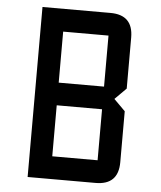

<svg xmlns="http://www.w3.org/2000/svg" viewBox="-52 -778 691 824"><g transform="rotate(5 293.0 -366.0)"><path d="M97.7 -732.4H390.6Q488.3 -732.4 488.3 -634.8V-415L439.5 -366.2L488.3 -317.4V-97.7Q488.3 0 390.6 0H97.7ZM390.6 -634.8H195.3V-415H390.6ZM390.6 -317.4H195.3V-97.7H390.6Z"/></g></svg>

Font: BabelStone Zanabazar
Style: Regular
Weight: 400
Designer: Andrew West
Foundry: Andrew West
Version: Version 10.002;August 6, 2021